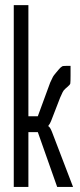

<svg xmlns="http://www.w3.org/2000/svg" viewBox="-20 -736 314 756"><path d="M34.2 0V-715.8H91.8V-278.3H128.9L177.7 -411.1Q180.7 -418 188.5 -433.6Q190.4 -437.5 200.2 -449.2L210.9 -461.9Q216.8 -469.7 224.6 -474.6Q227.5 -476.6 241.2 -476.6H257.8V-439.5Q257.8 -414.1 256.8 -407.2Q255.9 -402.3 244.1 -392.6L237.3 -386.7Q230.5 -380.9 226.6 -373Q221.7 -362.3 216.8 -351.6L181.6 -260.7Q176.8 -248 170.9 -242.2V-238.3Q176.8 -236.3 184.6 -216.8L267.6 0H205.1L128.9 -215.8H91.8V0Z"/></svg>

Font: Vancouver Drive
Style: Regular
Weight: 400
Designer: Valery Zaveryaev
Foundry: Cyreal (www.cyreal.org)
Version: Version 1.06